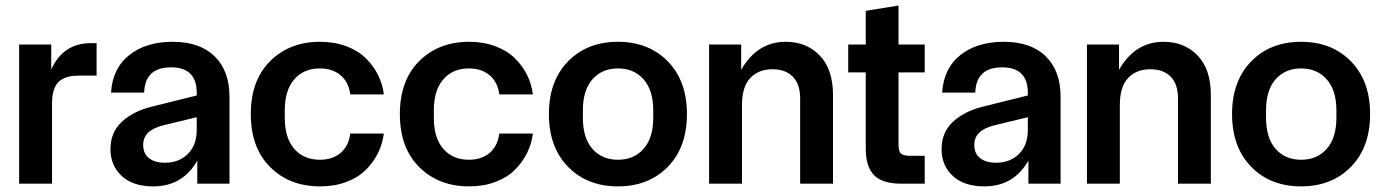

<svg xmlns="http://www.w3.org/2000/svg" viewBox="-20 -660 4975 690"><path d="M48.8 0V-500H164.1V-410.2Q207 -504.9 306.2 -504.9H327.1V-388.2H261.2Q212.9 -388.2 189.9 -365Q167 -341.8 167 -288.1V0Z M530.8 9.8Q457.5 9.8 417.2 -27.8Q377 -65.4 377 -124Q377 -184.1 417.2 -221.7Q457.5 -259.3 522 -275.9L687 -316.9V-326.2Q687 -418 594.7 -418Q501 -418 498 -327.1H378.9Q384.8 -415.5 445.1 -462.6Q505.4 -509.8 600.1 -509.8Q698.2 -509.8 751.5 -457.5Q804.7 -405.3 804.7 -312V0H689V-83Q636.7 9.8 530.8 9.8ZM494.6 -139.2Q494.6 -107.9 515.6 -91.6Q536.6 -75.2 572.8 -75.2Q623.5 -75.2 655.3 -106.9Q687 -138.7 687 -192.9V-238.8L567.9 -210Q530.3 -200.7 512.5 -183.3Q494.6 -166 494.6 -139.2Z M1130.4 9.8Q1020.5 9.8 950.9 -59.6Q881.3 -128.9 881.3 -250Q881.3 -371.1 950.9 -440.4Q1020.5 -509.8 1130.4 -509.8Q1182.1 -509.8 1224.9 -493.7Q1267.6 -477.5 1294.9 -450.4Q1322.3 -423.3 1338.6 -390.4Q1355 -357.4 1359.4 -320.8H1238.8Q1232.9 -365.2 1203.9 -389.6Q1174.8 -414.1 1129.4 -414.1Q1071.8 -414.1 1037.6 -375Q1003.4 -335.9 1003.4 -263.2V-236.8Q1003.4 -164.1 1037.6 -125Q1071.8 -85.9 1129.4 -85.9Q1174.8 -85.9 1203.9 -110.4Q1232.9 -134.8 1238.8 -180.2H1359.4Q1355 -143.6 1338.6 -110.4Q1322.3 -77.1 1294.9 -49.8Q1267.6 -22.5 1225.1 -6.3Q1182.6 9.8 1130.4 9.8Z M1666 9.8Q1556.2 9.8 1486.6 -59.6Q1417 -128.9 1417 -250Q1417 -371.1 1486.6 -440.4Q1556.2 -509.8 1666 -509.8Q1717.8 -509.8 1760.5 -493.7Q1803.2 -477.5 1830.6 -450.4Q1857.9 -423.3 1874.3 -390.4Q1890.6 -357.4 1895 -320.8H1774.4Q1768.6 -365.2 1739.5 -389.6Q1710.4 -414.1 1665 -414.1Q1607.4 -414.1 1573.2 -375Q1539.1 -335.9 1539.1 -263.2V-236.8Q1539.1 -164.1 1573.2 -125Q1607.4 -85.9 1665 -85.9Q1710.4 -85.9 1739.5 -110.4Q1768.6 -134.8 1774.4 -180.2H1895Q1890.6 -143.6 1874.3 -110.4Q1857.9 -77.1 1830.6 -49.8Q1803.2 -22.5 1760.7 -6.3Q1718.3 9.8 1666 9.8Z M2379.9 -60.5Q2311 9.8 2200.7 9.8Q2090.3 9.8 2021.5 -60.5Q1952.6 -130.9 1952.6 -250Q1952.6 -369.1 2021.5 -439.5Q2090.3 -509.8 2200.7 -509.8Q2311 -509.8 2379.9 -439.5Q2448.7 -369.1 2448.7 -250Q2448.7 -130.9 2379.9 -60.5ZM2074.7 -236.8Q2074.7 -164.1 2109.1 -125Q2143.6 -85.9 2200.7 -85.9Q2258.3 -85.9 2293 -125.2Q2327.6 -164.6 2327.6 -236.8V-263.2Q2327.6 -335.4 2293 -374.8Q2258.3 -414.1 2200.7 -414.1Q2143.6 -414.1 2109.1 -375Q2074.7 -335.9 2074.7 -263.2Z M2528.3 0V-500H2643.6V-409.2Q2701.2 -509.8 2803.7 -509.8Q2878.9 -509.8 2926.3 -460.2Q2973.6 -410.6 2973.6 -318.8V0H2855.5V-307.1Q2855.5 -357.4 2829.3 -384.3Q2803.2 -411.1 2756.3 -411.1Q2705.6 -411.1 2676 -379.4Q2646.5 -347.7 2646.5 -282.2V0Z M3218.3 0Q3150.4 0 3120.8 -30.8Q3091.3 -61.5 3091.3 -126V-399.9H3028.3V-500H3091.3V-621.1L3209 -640.1V-500H3303.2V-399.9H3209V-142.1Q3209 -116.7 3217.5 -108.4Q3226.1 -100.1 3251 -100.1H3303.2V0Z M3517.6 9.8Q3444.3 9.8 3404.1 -27.8Q3363.8 -65.4 3363.8 -124Q3363.8 -184.1 3404.1 -221.7Q3444.3 -259.3 3508.8 -275.9L3673.8 -316.9V-326.2Q3673.8 -418 3581.5 -418Q3487.8 -418 3484.9 -327.1H3365.7Q3371.6 -415.5 3431.9 -462.6Q3492.2 -509.8 3586.9 -509.8Q3685.1 -509.8 3738.3 -457.5Q3791.5 -405.3 3791.5 -312V0H3675.8V-83Q3623.5 9.8 3517.6 9.8ZM3481.4 -139.2Q3481.4 -107.9 3502.4 -91.6Q3523.4 -75.2 3559.6 -75.2Q3610.4 -75.2 3642.1 -106.9Q3673.8 -138.7 3673.8 -192.9V-238.8L3554.7 -210Q3517.1 -200.7 3499.3 -183.3Q3481.4 -166 3481.4 -139.2Z M3886.2 0V-500H4001.5V-409.2Q4059.1 -509.8 4161.6 -509.8Q4236.8 -509.8 4284.2 -460.2Q4331.5 -410.6 4331.5 -318.8V0H4213.4V-307.1Q4213.4 -357.4 4187.3 -384.3Q4161.1 -411.1 4114.3 -411.1Q4063.5 -411.1 4033.9 -379.4Q4004.4 -347.7 4004.4 -282.2V0Z M4835 -60.5Q4766.1 9.8 4655.8 9.8Q4545.4 9.8 4476.6 -60.5Q4407.7 -130.9 4407.7 -250Q4407.7 -369.1 4476.6 -439.5Q4545.4 -509.8 4655.8 -509.8Q4766.1 -509.8 4835 -439.5Q4903.8 -369.1 4903.8 -250Q4903.8 -130.9 4835 -60.5ZM4529.8 -236.8Q4529.8 -164.1 4564.2 -125Q4598.6 -85.9 4655.8 -85.9Q4713.4 -85.9 4748 -125.2Q4782.7 -164.6 4782.7 -236.8V-263.2Q4782.7 -335.4 4748 -374.8Q4713.4 -414.1 4655.8 -414.1Q4598.6 -414.1 4564.2 -375Q4529.8 -335.9 4529.8 -263.2Z"/></svg>

Font: TASA Orbiter Display SemiBold
Style: Regular
Weight: 600
Designer: Weizhong Zhang
Version: Version 1.000;Glyphs 3.1.2 (3151)